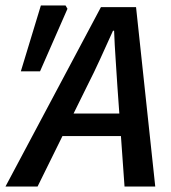

<svg xmlns="http://www.w3.org/2000/svg" viewBox="-28 -680 625 700"><path d="M-8 0 340 -654H468L538 0H426L400 -365Q397 -415 393.5 -465Q390 -515 388 -568H384Q360 -515 337.5 -465.5Q315 -416 289 -365L109 0ZM156 -184 176 -266H469L450 -184ZM48 -420 121 -660H211L218 -648L118 -420Z"/></svg>

Font: Source Sans 3 SemiBold
Style: Italic
Weight: 600
Italic angle: -11°
Designer: Paul D. Hunt
Foundry: Adobe
Version: Version 3.046;hotconv 1.0.118;makeotfexe 2.5.65603